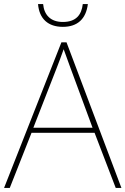

<svg xmlns="http://www.w3.org/2000/svg" viewBox="-20 -924 617 944"><path d="M412 -904H387C381 -851 354 -816 289 -816C228 -816 197 -851 192 -904H167C173 -831 217 -792 289 -792C361 -792 403 -831 412 -904ZM549 0H577L307 -716H282L0 0H28L135 -271H445ZM325 -594 435 -296H144L260 -593C270 -620 283 -652 293 -682C306 -645 317 -617 325 -594Z"/></svg>

Font: Noto Sans Canadian Aboriginal Thin
Style: Regular
Weight: 100
Designer: Monotype Design Team, Typotheque's Kevin King
Foundry: Monotype Imaging Inc.
Version: Version 2.004